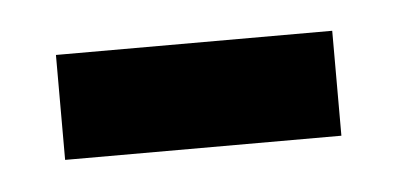

<svg xmlns="http://www.w3.org/2000/svg" viewBox="-25 -344 297 144"><g transform="rotate(-5 124.0 -272.5)"><path d="M20 -233V-312H228V-233Z"/></g></svg>

Font: Noto Serif Tamil ExtraCondensed Medium
Style: Regular
Weight: 500
Width: 2
Designer: Indian Type Foundry, Tom Grace, and the Monotype Design Team
Foundry: Monotype Imaging Inc.
Version: Version 2.004; ttfautohint (v1.8.4.7-5d5b)